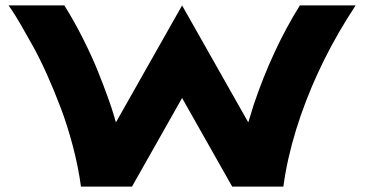

<svg xmlns="http://www.w3.org/2000/svg" viewBox="-20 -691 1352 711"><path d="M1090.3 -670.9H1296.9Q1296.9 -670.9 1263.2 -618.2Q1141.6 -420.4 1076.7 -211.4Q1043 -102.1 1029.3 0H839.8L654.3 -328.1L468.8 0H279.8Q270 -73.2 249.8 -149.9Q229.5 -226.6 205.3 -290.5Q181.2 -354.5 154.1 -414.8Q127 -475.1 101.8 -520.5Q76.7 -565.9 56.4 -600.6Q36.1 -635.3 23.9 -653.3L11.7 -670.9H218.3Q255.4 -611.8 288.6 -545.4Q321.8 -479 342.8 -426.5Q363.8 -374 379.6 -330.1Q395.5 -286.1 402.3 -261.7L409.2 -237.8L654.3 -670.9L899.4 -237.8Q899.4 -237.8 919.9 -304.2Q988.3 -506.8 1090.3 -670.9Z"/></svg>

Font: REH Gaming
Style: Gaming
Weight: 700
Designer: Astigmatic (AOETI)
Foundry: Astigmatic (AOETI)
Version: Version 1.001 2011